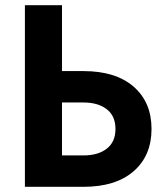

<svg xmlns="http://www.w3.org/2000/svg" viewBox="-20 -720 639 740"><path d="M76 -700H219V-446H302Q426 -446 495 -386Q564 -326 564 -223Q564 -120 495 -60Q426 0 302 0H76ZM302 -325H219V-121H302Q358 -121 391.5 -147Q425 -173 425 -223Q425 -273 391.5 -299Q358 -325 302 -325Z"/></svg>

Font: Von Semi
Style: Regular
Weight: 600
Version: Version 4.000; ttfautohint (v1.8.4.7-5d5b)